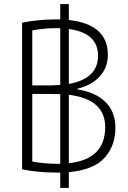

<svg xmlns="http://www.w3.org/2000/svg" viewBox="-20 -835 628 940"><path d="M317 -365V-36Q495 -55 495 -213Q495 -349 317 -371ZM275 -365V-374Q261 -375 231 -375H138V-44Q199 -33 261 -33H275ZM275 -697H251Q195 -697 138 -686V-417H231Q247 -417 275 -419ZM317 -693V-424Q460 -450 460 -562Q460 -674 317 -693ZM275 -740V-815H317V-737Q508 -716 508 -567Q508 -504 468 -460.5Q428 -417 357 -400V-398Q449 -383 497 -335Q545 -287 545 -210Q545 -122 492.5 -63Q440 -4 317 8V85H275V10H261Q165 10 88 -6V-724Q168 -740 251 -740Z"/></svg>

Font: Mplus 1p Light
Style: Regular
Weight: 300
Version: Version 1.061